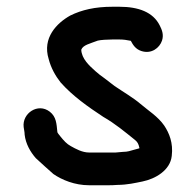

<svg xmlns="http://www.w3.org/2000/svg" viewBox="-20 -521 580 569"><path d="M322.6 -69H244.1C223.7 -69 204.7 -79.7 189.8 -88C177.7 -94.4 168.9 -104.5 159.3 -116.3C154.3 -122.1 150 -128.2 150 -129.5V-129.9C147.5 -154.3 147 -174.8 127.6 -189.9C92.4 -217.3 45.3 -185.1 50.1 -144.6C50.8 -138.2 53 -129.9 53 -122.5V-122.1C56.2 -94.4 69.9 -71 85.9 -52.5C89.7 -48.3 138.2 -5.3 138.2 -5.3C163.5 12.2 201.5 28 244.1 28H302.4C310.8 28 317.3 27.8 327.6 27C358.1 26.8 380.9 21.1 402 16.9C440.1 9.2 484.5 -16 489 -59C493.7 -97.7 481.4 -126.6 466.8 -148.7C447.9 -176 419.3 -193.3 396.5 -212.9C374.2 -232 345.2 -248.5 319.4 -266.2L289.2 -289.4C280 -295.7 271.2 -302.6 262.8 -310.1C244.7 -326.3 221.9 -346.9 220.8 -373.6C226 -387.7 246.4 -391.6 269.7 -400.6C277.4 -402.7 299 -404 313.3 -404H333.8C346.7 -404 355.7 -402.4 367.7 -400C374.1 -387.8 381.7 -375.5 398.6 -369.9C428.9 -359.8 453 -379.3 460.1 -400.6C466.3 -419.2 459 -434.3 453.2 -445.9C433.6 -485 390.6 -501 333.8 -501H313.2C262 -501 222.2 -491.8 188.1 -474.9C148.3 -452.6 104.7 -408.8 124.3 -345.9C130.9 -320.2 144 -296.4 159.6 -276.7C195.1 -236.7 240.4 -204.7 286 -174.7C321.6 -154.3 349.2 -131 379.6 -106.6C387.3 -100.4 390.4 -95.1 393 -83.3V-81.6C392.9 -81.5 392.9 -81.5 392.3 -81.3L378.4 -77.5C366.4 -74.1 358.1 -71 345.7 -71H345.3C337.7 -70.3 332 -69.8 322.6 -69Z"/></svg>

Font: HoneyBee
Style: Blk
Weight: 700
Foundry: Cannot Into Space Fonts
Version: Version 0.89